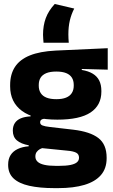

<svg xmlns="http://www.w3.org/2000/svg" viewBox="-20 -755 571 966"><path d="M268.5 -153Q150 -153 90.5 -197Q31 -241 31 -320.5V-327Q31 -381 55.2 -418.2Q79.5 -455.5 130 -476Q180.5 -496.5 259.5 -500.5L522 -512.5V-404.5L391.5 -408V-403Q425 -397.5 446.8 -384.2Q468.5 -371 479.2 -349.8Q490 -328.5 490 -297.5V-294Q490 -225.5 435.8 -189.2Q381.5 -153 268.5 -153ZM261 79.5H276Q312 79.5 334.2 75Q356.5 70.5 367 61.5Q377.5 52.5 377.5 39V38Q377.5 20.5 362.8 13Q348 5.5 318.5 3L173.5 -11.5L207 -13.5Q192 -11 181.2 -5Q170.5 1 164.2 10Q158 19 158 32V33Q158 48 169 58.5Q180 69 202.8 74.2Q225.5 79.5 261 79.5ZM253.5 191.5Q179.5 191.5 127.2 179.8Q75 168 48 142.5Q21 117 21 75V73Q21 44.5 33.5 25Q46 5.5 69.5 -5.5Q93 -16.5 124.5 -19V-24Q86 -31 65.2 -48.5Q44.5 -66 44.5 -97.5V-98Q44.5 -120.5 54.8 -136Q65 -151.5 85 -159.8Q105 -168 134 -169.5V-186L247 -157.5L214 -158Q196.5 -158 189.2 -153.5Q182 -149 182 -140V-139.5Q182 -128.5 193.8 -123.8Q205.5 -119 232 -116L348.5 -102.5Q433.5 -92.5 475 -60.5Q516.5 -28.5 516.5 38.5V41.5Q516.5 92.5 487.8 125.8Q459 159 404.8 175.2Q350.5 191.5 272.5 191.5ZM263.5 -256Q293 -256 312.2 -263.8Q331.5 -271.5 341.2 -286.8Q351 -302 351 -323.5V-328Q351 -349.5 341.5 -364.5Q332 -379.5 312.8 -387.2Q293.5 -395 263.5 -395H263Q232.5 -395 213 -387Q193.5 -379 184.2 -364Q175 -349 175 -327.5V-323.5Q175 -302 184.8 -286.8Q194.5 -271.5 214 -263.8Q233.5 -256 263.5 -256ZM199 -540Q198.5 -548.5 197.5 -559Q196.5 -569.5 196.5 -580.5Q196.5 -626 210.2 -663.5Q224 -701 255.5 -735L353.5 -712Q339 -684 331.5 -652.5Q324 -621 324 -582Q324 -571.5 324.5 -561.5Q325 -551.5 326 -540Z"/></svg>

Font: Anek Latin
Style: Bold
Weight: 700
Designer: Yesha Goshar
Foundry: Ek Type
Version: Version 1.003